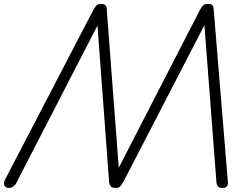

<svg xmlns="http://www.w3.org/2000/svg" viewBox="-45 -951 1233 974"><path d="M0.5 2.5Q-9.5 2.5 -16.5 -2.5Q-23.5 -7.5 -24.5 -17.5Q-25.5 -27.5 -18 -42.5L428 -899.5Q436 -914 443.5 -922.5Q451 -931 466.5 -931Q484 -931 489.8 -924.2Q495.5 -917.5 496 -910L557.5 -100L967 -896.5Q974 -909 982 -920Q990 -931 1010 -931Q1029 -931 1034 -922.8Q1039 -914.5 1039.5 -897L1111 -28Q1112.5 -14 1106 -5.8Q1099.5 2.5 1085 2.5Q1065.5 2.5 1059.5 -7Q1053.5 -16.5 1053 -26.5L992 -823.5L581.5 -29.5Q577 -21.5 568.5 -9.5Q560 2.5 542.5 2.5Q521.5 2.5 515.5 -7Q509.5 -16.5 508.5 -27L449.5 -821.5L41.5 -30.5Q33.5 -12 22.2 -4.8Q11 2.5 0.5 2.5Z"/></svg>

Font: Edu VIC WA NT Hand Pre
Style: Regular
Weight: 400
Designer: Tina and Corey Anderson, Eben Sorkin, Mirko Velimirovic
Foundry: Google for Education
Version: Version 1.000